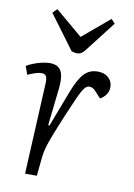

<svg xmlns="http://www.w3.org/2000/svg" viewBox="-87 -826 617 882"><g transform="rotate(10 222.0 -385.0)"><path d="M114 -426Q115 -446 110 -457Q105 -468 87 -468Q77 -468 61.5 -463.5Q46 -459 24 -449L10 -488Q21 -495 39.5 -502.5Q58 -510 79 -515Q100 -520 117 -520Q157 -520 170.5 -494Q184 -468 179 -418L159 -238L165 -237L229 -405Q245 -446 261 -471.5Q277 -497 296 -508.5Q315 -520 341 -520Q363 -520 378 -512Q393 -504 401.5 -490.5Q410 -477 410 -459Q410 -440 399.5 -424.5Q389 -409 372 -400L349 -425Q340 -436 332 -440.5Q324 -445 315 -445Q309 -445 303.5 -442Q298 -439 292 -431.5Q286 -424 278.5 -410Q271 -396 261 -373Q226 -293 206 -243.5Q186 -194 175.5 -164.5Q165 -135 161 -115Q157 -95 155 -71L148 0H93ZM88 -750 108 -770 235 -663 361 -769 379 -750 272 -612Q263 -599 253.5 -592.5Q244 -586 232 -586Q225 -586 218.5 -587.5Q212 -589 206 -591Z"/></g></svg>

Font: Literata 18pt Light
Style: Italic
Weight: 300
Italic angle: -2°
Designer: Latin by Veronika Burian and Jose Scaglione. Greek by Irene Vlachou. Cyrillic by Vera Evstafieva
Foundry: TypeTogether
Version: Version 3.103;gftools[0.9.29]